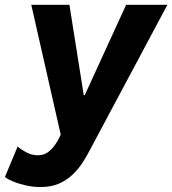

<svg xmlns="http://www.w3.org/2000/svg" viewBox="-60 -545 699 779"><path d="M104.5 213.9Q73.7 213.9 43.9 207Q14.2 200.2 -8.3 190.7Q-30.8 181.2 -40 172.9L11.7 49.3Q21.5 59.1 44.7 72Q67.9 85 93.3 85Q117.2 85 134 72.8Q150.9 60.5 162.1 44.4Q173.3 28.3 179.2 16.1L214.8 -56.2L191.4 23.4L66.9 -525.4H221.7L279.8 -158.7H283.7L451.7 -525.4H619.1L303.2 66.4Q293 86.4 277.3 111.3Q261.7 136.2 238.5 159.7Q215.3 183.1 182.6 198.5Q149.9 213.9 104.5 213.9Z"/></svg>

Font: Reddit Sans ExtraBold
Style: Italic
Weight: 800
Italic angle: -11.25°
Designer: Stephen Hutchings
Version: Version 1.013